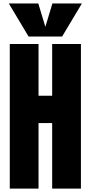

<svg xmlns="http://www.w3.org/2000/svg" viewBox="-20 -1121 539 1141"><path d="M38.1 0V-859.4H209V-552.2H290V-859.4H460.9V0H290V-389.6H209V0ZM149.9 -903.8 32.2 -1100.6H207.5L249.5 -961.4L291.5 -1100.6H466.8L349.1 -903.8Z"/></svg>

Font: Anton SC
Style: Regular
Weight: 400
Designer: Vernon Adams
Foundry: Vernon Adams
Version: Version 2.116; ttfautohint (v1.8.4.7-5d5b)